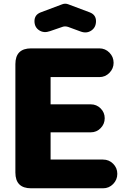

<svg xmlns="http://www.w3.org/2000/svg" viewBox="-20 -1016 670 1036"><path d="M415 -846 347 -871Q330 -876 317 -871L250 -848Q217 -836 191.5 -852.5Q166 -869 166 -902Q166 -936 199 -949L316 -993Q332 -999 348 -993L465 -949Q498 -936 498 -902Q498 -868 472.5 -851Q447 -834 415 -846ZM148 0Q63 0 63 -85V-670Q63 -755 148 -755H516Q548 -755 570.5 -732Q593 -709 593 -677Q593 -646 570.5 -623Q548 -600 516 -600H253V-453H470Q501 -453 523 -431Q545 -409 545 -378Q545 -347 523 -324.5Q501 -302 470 -302H253V-155H536Q568 -155 590.5 -132.5Q613 -110 613 -78Q613 -46 590.5 -23Q568 0 536 0Z"/></svg>

Font: Jellee Roman
Style: Regular
Weight: 400
Designer: Alfredo Marco Pradil
Foundry: Alfredo Marco Pradil
Version: Version 1.016;PS 001.016;hotconv 1.0.88;makeotf.lib2.5.64775